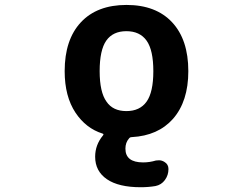

<svg xmlns="http://www.w3.org/2000/svg" viewBox="-20 -577 1040 793"><path d="M419.9 -157.2Q446.3 -118.2 502 -118.2Q557.6 -118.2 585.4 -157.2Q613.3 -196.3 613.3 -283.2Q613.3 -370.1 585.4 -409.2Q557.6 -448.2 502 -448.2Q446.3 -448.2 418.9 -409.2Q391.6 -370.1 391.6 -283.2Q391.6 -196.3 419.9 -157.2ZM561.5 196.3Q469.7 196.3 421.4 163.1Q373 129.9 373 70.3Q373 21.5 405.3 -17.6Q410.2 -23.4 403.3 -25.4Q335 -46.9 292 -111.3Q247.1 -178.7 247.1 -283.2Q247.1 -413.1 314 -484.9Q380.9 -556.6 502.4 -556.6Q624 -556.6 690.9 -484.9Q757.8 -413.1 757.8 -283.2Q757.8 -158.2 694.3 -85.9Q632.8 -16.6 524.4 -10.7Q516.6 -10.7 512.7 -4.9Q498 11.7 498 37.1Q498 93.8 571.3 93.8Q597.7 93.8 624 85.9Q630.9 85 636.7 85Q648.4 85 659.2 91.8Q675.8 101.6 675.8 121.1Q675.8 146.5 661.1 166.5Q646.5 186.5 622.1 191.4Q592.8 196.3 561.5 196.3Z"/></svg>

Font: Gen Jyuu Gothic Monospace Bold
Style: Bold
Weight: 700
Designer: [Source Han Sans]
Ryoko NISHIZUKA  (kana & ideographs); Paul D. Hunt (Latin, Greek & Cyrillic); Wenlong ZHANG  (bopomofo
Version: Version 1.002.20150607